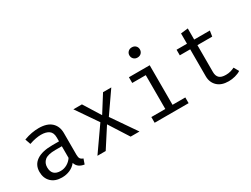

<svg xmlns="http://www.w3.org/2000/svg" viewBox="-64 -1382 2589 1983"><g transform="rotate(-30 1231.0 -390.5)"><path d="M489.7 -117.9Q489.7 -85.1 500.5 -70.3Q511.3 -55.4 533.8 -48.7L512.8 11.8Q477.9 7.2 451.8 -10.5Q425.6 -28.2 413.8 -64.1Q384.6 -26.7 340.8 -7.4Q296.9 11.8 244.6 11.8Q163.6 11.8 116.9 -33.8Q70.3 -79.5 70.3 -154.9Q70.3 -238.5 135.4 -283.1Q200.5 -327.7 323.6 -327.7H403.1V-372.8Q403.1 -431.3 369 -455.6Q334.9 -480 274.4 -480Q247.7 -480 211.8 -473.6Q175.9 -467.2 133.8 -452.3L111.3 -517.4Q160.5 -535.9 204.4 -543.6Q248.2 -551.3 287.7 -551.3Q388.2 -551.3 439 -504.1Q489.7 -456.9 489.7 -376.9ZM266.7 -53.8Q306.7 -53.8 342.8 -74.1Q379 -94.4 403.1 -130.3V-269.2H325.1Q235.9 -269.2 199.2 -238.5Q162.6 -207.7 162.6 -155.9Q162.6 -53.8 266.7 -53.8Z M770.8 0H672.3L871.8 -285.1L696.9 -540H799L924.1 -339L1050.8 -540H1149.2L974.9 -288.7L1173.8 0H1068.2L920.5 -231.8Z M1538.5 -792.8Q1567.2 -792.8 1584.4 -775.4Q1601.5 -757.9 1601.5 -732.8Q1601.5 -706.7 1584.4 -689Q1567.2 -671.3 1538.5 -671.3Q1511.3 -671.3 1493.8 -689Q1476.4 -706.7 1476.4 -732.8Q1476.4 -757.9 1493.8 -775.4Q1511.3 -792.8 1538.5 -792.8ZM1607.2 -540V-68.2H1759.5V0H1354.4V-68.2H1521V-471.8H1359.5V-540Z M2377.9 -27.2Q2350.3 -8.7 2310.8 1.5Q2271.3 11.8 2233.3 11.8Q2146.2 11.8 2099 -33.8Q2051.8 -79.5 2051.8 -151.3V-473.3H1927.7V-540H2051.8V-662.6L2137.9 -672.8V-540H2324.6L2314.4 -473.3H2137.9V-152.3Q2137.9 -107.2 2161.8 -83.6Q2185.6 -60 2241 -60Q2271.3 -60 2296.9 -67.2Q2322.6 -74.4 2344.6 -85.6Z"/></g></svg>

Font: FiraCode Nerd Font
Style: Regular
Weight: 400
Designer: Carrois Corporate, Edenspiekermann AG, Nikita Prokopov
Foundry: Carrois Corporate, Edenspiekermann AG, Nikita Prokopov
Version: Version 6.002;Nerd Fonts 2.2.2